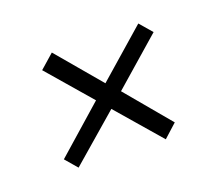

<svg xmlns="http://www.w3.org/2000/svg" viewBox="-60 -472 474 419"><g transform="rotate(-20 177.0 -262.5)"><path d="M262 -131 173 -234 62 -138 38 -166 148 -263 60 -365 93 -394 180 -291 292 -389 317 -360 206 -263 293 -159Z"/></g></svg>

Font: Alumni Sans Light
Style: Italic
Weight: 300
Italic angle: -8°
Version: Version 1.016